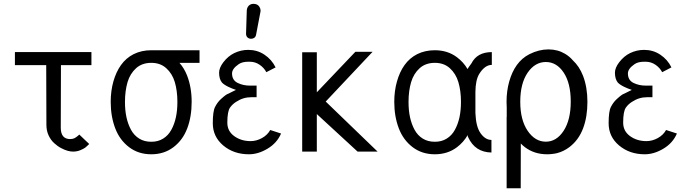

<svg xmlns="http://www.w3.org/2000/svg" viewBox="-20 -799 3655 1012"><path d="M58.6 -524.4V-455.6H223.6L224.6 -141.1C224.6 -120.6 228.5 -101.6 236.3 -85C244.1 -68.4 253.9 -55.2 265.1 -44.9C276.4 -34.7 288.6 -25.4 301.8 -18.6C314.9 -11.7 326.7 -6.8 337.4 -3.9C348.1 -1 357.4 0 365.2 0C378.9 0 391.6 -2.4 403.3 -7.3C415 -12.2 423.3 -16.6 428.7 -20.5C434.1 -24.4 440.9 -31.2 450.2 -40L397.9 -89.8L390.6 -83L382.8 -77.1L374 -71.3L363.3 -67.4L350.1 -65.9C316.9 -65.9 300.3 -85.9 300.3 -126L301.3 -455.6H461.9V-524.4Z M638.7 -262.2C638.7 -301.8 643.6 -336.4 652.3 -366.2C661.1 -396 676.3 -420.4 697.3 -439.5C718.3 -458.5 745.6 -467.8 777.3 -467.8C809.1 -467.8 835.4 -458.5 856.4 -439.5C877.4 -420.4 892.6 -396 901.4 -366.2C910.2 -336.4 915 -301.8 915 -262.2C915 -232.9 912.6 -206.1 907.2 -181.2C901.9 -156.2 893.6 -133.8 882.8 -114.3C872.1 -94.7 857.9 -79.6 839.8 -68.4C821.8 -57.1 801.3 -51.8 777.3 -51.8C753.4 -51.8 731.9 -57.1 713.9 -68.4C695.8 -79.6 681.6 -94.7 670.9 -114.3C660.2 -133.8 651.9 -156.2 646.5 -181.2C641.1 -206.1 638.7 -232.9 638.7 -262.2ZM563.5 -262.2C563.5 -210 571.8 -163.6 587.4 -122.6C603 -81.5 627.4 -48.3 660.2 -23.4C692.9 1.5 731.9 14.2 777.3 14.2C822.8 14.2 861.8 1.5 894.5 -23.4C927.2 -48.3 951.2 -81.1 966.8 -122.1C982.4 -163.1 990.2 -210 990.2 -262.2C990.2 -314 981.9 -359.9 966.3 -400.4C956.1 -426.3 942.9 -448.7 925.8 -467.8H1031.7V-534.2H777.3C743.2 -534.2 711.9 -527.3 684.6 -513.7C657.2 -500 635.3 -480.5 617.7 -456.1C600.1 -431.6 586.9 -402.3 577.6 -369.6C568.4 -336.9 563.5 -300.8 563.5 -262.2Z M1276.9 -620.6C1276.9 -615.7 1277.8 -611.8 1279.8 -607.9L1282.7 -603.5C1287.1 -598.6 1293 -595.7 1300.3 -594.7H1303.2C1308.6 -594.7 1313.5 -595.7 1318.4 -598.6C1324.7 -602.1 1328.1 -607.9 1329.6 -615.2L1353 -737.8C1353 -739.3 1353.5 -741.2 1353.5 -742.7C1353.5 -750 1351.6 -755.9 1348.1 -761.7C1347.2 -763.2 1346.2 -764.6 1344.7 -766.6C1339.4 -773.4 1331.5 -777.3 1321.8 -778.3C1319.3 -778.8 1317.4 -778.8 1314.9 -778.8C1309.1 -778.8 1303.7 -777.3 1298.3 -774.4C1288.1 -768.6 1282.2 -758.8 1280.8 -745.6ZM1461.4 -95.2 1404.3 -113.8C1395 -96.7 1380.4 -82 1360.8 -71.3C1341.3 -60.5 1321.3 -55.2 1300.8 -55.2C1266.6 -55.2 1237.8 -64.5 1213.9 -82C1189.9 -99.6 1178.2 -123 1178.2 -152.8C1178.2 -191.9 1183.1 -218.8 1192.4 -231.9C1200.7 -243.7 1211.4 -253.9 1224.6 -262.2C1237.8 -270.5 1250.5 -276.9 1262.2 -280.3C1275.9 -284.7 1290 -286.6 1304.7 -286.6H1332.5V-347.7H1297.4C1274.4 -347.7 1252.9 -352.1 1232.9 -361.8C1212.9 -371.6 1203.1 -388.2 1203.1 -412.1C1203.1 -428.7 1214.8 -444.8 1238.3 -460.9C1251 -469.7 1268.1 -473.6 1288.6 -473.6H1296.9C1315.9 -473.6 1333 -468.3 1348.6 -457.5C1364.3 -446.8 1376 -433.6 1383.8 -418.5L1432.6 -443.8C1418.9 -471.7 1399.4 -493.7 1374 -510.7C1348.6 -527.8 1319.8 -536.1 1288.1 -536.1C1262.2 -536.1 1237.8 -530.3 1214.4 -519C1193.4 -508.8 1173.8 -492.7 1156.7 -470.2C1142.1 -450.7 1134.8 -432.6 1134.8 -416C1134.8 -393.1 1140.1 -375.5 1150.4 -363.3C1157.7 -356 1168.5 -348.6 1183.6 -341.3C1196.8 -335 1210 -329.6 1223.6 -325.2L1182.6 -304.7C1176.8 -303.7 1163.6 -294.4 1144 -276.4C1131.8 -265.1 1122.1 -252 1113.8 -235.8C1105.5 -220.2 1101.6 -191.4 1101.6 -149.4C1101.6 -102.1 1120.1 -63 1156.7 -32.2C1193.4 -1.5 1238.3 14.2 1292 14.2C1324.7 14.2 1357.4 4.4 1390.6 -15.6C1423.8 -35.6 1447.3 -62 1461.4 -95.2Z M1572.8 -523.4V0H1649.9V-197.8L1864.7 0H1970.2L1696.8 -263.7L1943.8 -525.9H1853L1649.9 -312.5V-523.4Z M2133.3 -262.2C2133.3 -301.8 2138.2 -336.4 2147 -366.2C2155.8 -396 2170.9 -420.4 2191.9 -439.5C2212.9 -458.5 2240.2 -467.8 2272 -467.8C2303.7 -467.8 2330.1 -458.5 2351.1 -439.5C2372.1 -420.4 2387.2 -396 2396 -366.2C2404.8 -336.4 2409.7 -301.8 2409.7 -262.2C2409.7 -232.9 2407.2 -206.1 2401.9 -181.2C2396.5 -156.2 2388.2 -133.8 2377.4 -114.3C2366.7 -94.7 2352.5 -79.6 2334.5 -68.4C2316.4 -57.1 2295.9 -51.8 2272 -51.8C2248 -51.8 2226.6 -57.1 2208.5 -68.4C2190.4 -79.6 2176.3 -94.7 2165.5 -114.3C2154.8 -133.8 2146.5 -156.2 2141.1 -181.2C2135.7 -206.1 2133.3 -232.9 2133.3 -262.2ZM2570.3 4.9V-61.5C2549.3 -61.5 2530.3 -72.8 2513.7 -95.7C2496.6 -119.1 2487.8 -154.8 2485.8 -203.1V-314.5C2486.3 -356 2492.7 -387.7 2505.9 -409.2C2525.4 -440.9 2547.9 -457 2572.3 -457V-524.4C2520.5 -524.4 2484.9 -504.4 2464.8 -464.8C2454.6 -451.2 2447.8 -441.4 2444.3 -435.1C2429.7 -460 2411.1 -480.5 2388.2 -497.6C2355.5 -522 2316.9 -534.2 2272 -534.2C2237.8 -534.2 2206.5 -527.3 2179.2 -513.7C2151.9 -500 2129.9 -480.5 2112.3 -456.1C2094.7 -431.6 2081.5 -402.3 2072.3 -369.6C2063 -336.9 2058.1 -300.8 2058.1 -262.2C2058.1 -210 2066.4 -163.6 2082 -122.6C2097.7 -81.5 2122.1 -48.3 2154.8 -23.4C2187.5 1.5 2226.6 14.2 2272 14.2C2317.4 14.2 2356.4 1.5 2389.2 -23.4C2412.1 -41 2430.7 -62 2445.3 -87.4V-81.1C2445.3 -81.1 2445.8 -79.1 2447.3 -76.2C2471.7 -22.9 2512.7 3.9 2570.3 4.9Z M2988.3 -263.7C2988.3 -198.7 2975.6 -147.5 2950.7 -109.4C2925.8 -71.3 2894.5 -52.2 2856.9 -52.2C2819.3 -52.2 2787.1 -71.3 2761.2 -109.4C2735.4 -147.5 2722.2 -198.2 2722.2 -262.7C2722.2 -327.6 2735.4 -378.4 2761.2 -416C2787.1 -453.6 2819.3 -472.2 2856.9 -472.2C2894.5 -472.2 2925.8 -454.1 2950.7 -417C2975.6 -379.9 2988.3 -328.6 2988.3 -263.7ZM2649.9 -262.2C2649.9 -252 2650.4 -241.7 2650.9 -231.9V-184.6L2650.4 -182.1V193.4H2724.6L2725.1 -42.5C2731.9 -35.6 2738.8 -29.3 2746.6 -23.4C2779.3 1.5 2818.4 14.2 2863.8 14.2C2874 14.2 2883.3 13.7 2893.1 12.2C2900.9 11.2 2908.2 10.3 2915.5 8.3C2939.5 2.4 2961.4 -8.8 2981 -23.4C3013.7 -48.3 3037.6 -81.1 3053.2 -122.1C3068.8 -163.1 3076.2 -210 3076.2 -262.2C3076.2 -314 3068.4 -359.9 3052.7 -400.4C3040 -432.6 3022.5 -459.5 2999 -481.4C2987.3 -495.1 2973.6 -506.3 2958 -515.6C2932.6 -530.8 2903.3 -538.6 2870.6 -538.6C2837.4 -538.6 2804.2 -530.3 2771 -513.7C2743.7 -500 2721.7 -480.5 2704.1 -456.1C2686.5 -431.6 2673.3 -402.3 2664.1 -369.6C2654.8 -336.9 2649.9 -300.8 2649.9 -262.2Z M3547.9 -95.2 3490.7 -113.8C3481.4 -96.7 3466.8 -82 3447.3 -71.3C3427.7 -60.5 3407.7 -55.2 3387.2 -55.2C3353 -55.2 3324.2 -64.5 3300.3 -82C3276.4 -99.6 3264.6 -123 3264.6 -152.8C3264.6 -191.9 3269.5 -218.8 3278.8 -231.9C3287.1 -243.7 3297.9 -253.9 3311 -262.2C3324.2 -270.5 3336.9 -276.9 3348.6 -280.3C3362.3 -284.7 3376.5 -286.6 3391.1 -286.6H3418.9V-347.7H3383.8C3360.8 -347.7 3339.4 -352.1 3319.3 -361.8C3299.3 -371.6 3289.6 -388.2 3289.6 -412.1C3289.6 -428.7 3301.3 -444.8 3324.7 -460.9C3337.4 -469.7 3354.5 -473.6 3375 -473.6H3383.3C3402.3 -473.6 3419.4 -468.3 3435.1 -457.5C3450.7 -446.8 3462.4 -433.6 3470.2 -418.5L3519 -443.8C3505.4 -471.7 3485.8 -493.7 3460.4 -510.7C3435.1 -527.8 3406.2 -536.1 3374.5 -536.1C3348.6 -536.1 3324.2 -530.3 3300.8 -519C3279.8 -508.8 3260.3 -492.7 3243.2 -470.2C3228.5 -450.7 3221.2 -432.6 3221.2 -416C3221.2 -393.1 3226.6 -375.5 3236.8 -363.3C3244.1 -356 3254.9 -348.6 3270 -341.3C3283.2 -335 3296.4 -329.6 3310.1 -325.2L3269 -304.7C3263.2 -303.7 3250 -294.4 3230.5 -276.4C3218.3 -265.1 3208.5 -252 3200.2 -235.8C3191.9 -220.2 3188 -191.4 3188 -149.4C3188 -102.1 3206.5 -63 3243.2 -32.2C3279.8 -1.5 3324.7 14.2 3378.4 14.2C3411.1 14.2 3443.8 4.4 3477.1 -15.6C3510.3 -35.6 3533.7 -62 3547.9 -95.2Z"/></svg>

Font: Tuffy
Style: Regular
Weight: 500
Designer: Thatcher Ulrich, Karoly Barta and Michael Everson
Version: Version 001.270